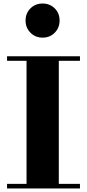

<svg xmlns="http://www.w3.org/2000/svg" viewBox="-20 -1069 494 1089"><path d="M20 0V-26H130.5V-724H20V-750H433.5V-724H313.5V-26H433.5V0ZM221.5 -855.5Q180.5 -855.5 152.8 -883.5Q125 -911.5 125 -952.5Q125 -994 152.8 -1021.5Q180.5 -1049 221.5 -1049Q263 -1049 290.5 -1021.5Q318 -994 318 -952.5Q318 -911.5 290.5 -883.5Q263 -855.5 221.5 -855.5Z"/></svg>

Font: Bodoni Moda 9pt ExtraBold
Style: Regular
Weight: 800
Designer: Owen Earl
Foundry: indestructible type
Version: Version 2.005